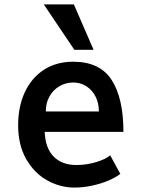

<svg xmlns="http://www.w3.org/2000/svg" viewBox="-20 -838 640 868"><path d="M62 -272Q62 -356.5 92.5 -421.8Q123 -487 179.2 -523Q235.5 -559 311 -559Q431.5 -559 484.8 -476.5Q538 -394 538 -242H182Q185 -168 222.8 -130Q260.5 -92 325 -92Q372 -92 415.8 -105.5Q459.5 -119 478 -136L524 -52Q504.5 -36.5 470.8 -22Q437 -7.5 396.2 1.2Q355.5 10 317 10Q252.5 10 194 -22.2Q135.5 -54.5 98.8 -118.2Q62 -182 62 -272ZM311 -465Q277.5 -465 249 -448.5Q220.5 -432 203.8 -402.2Q187 -372.5 187 -334H427Q427 -371.5 412 -401.2Q397 -431 370.5 -448Q344 -465 311 -465ZM178 -818H314L403 -613H316Z"/></svg>

Font: JuliaMono
Style: Bold
Weight: 700
Monospace: yes
Designer: cormullion
Foundry: corm
Version: Version 0.055; ttfautohint (v1.8.4)